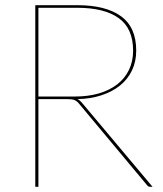

<svg xmlns="http://www.w3.org/2000/svg" viewBox="-20 -720 630 740"><path d="M128 -348H269Q320.5 -348 361.8 -360.2Q403 -372.5 432.2 -395.2Q461.5 -418 477.2 -450.8Q493 -483.5 493 -525Q493 -610.5 437.5 -650.2Q382 -690 278 -690H128ZM568 0H560Q556 0 553.5 -0.8Q551 -1.5 547 -6L285 -320Q281 -325 276.8 -328.5Q272.5 -332 267.2 -334.2Q262 -336.5 254.8 -337.2Q247.5 -338 237 -338H128V0H116V-700H278Q387.5 -700 446.2 -657.5Q505 -615 505 -525Q505 -482.5 488.5 -448.2Q472 -414 442 -390Q412 -366 370.2 -352.5Q328.5 -339 278 -338Q283 -336 287 -332.8Q291 -329.5 295 -325Z"/></svg>

Font: Lato 2
Style: Regular
Weight: 100
Designer: Lukasz Dziedzic with Adam Twardoch and Botio Nikoltchev
Foundry: tyPoland Lukasz Dziedzic
Version: Version 2.015; 2015-08-06; http://www.latofonts.com/